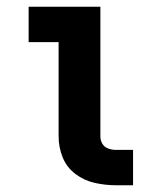

<svg xmlns="http://www.w3.org/2000/svg" viewBox="-20 -550 472 570"><path d="M324 0H375V-105H324Q313 -105 301.5 -109Q290 -113 284 -123Q278 -133 278 -145V-530H65V-425H154V-145Q154 -113 166 -83Q178 -53 204 -33.5Q230 -14 261.5 -7Q293 0 324 0Z"/></svg>

Font: Iosevka Sparkle
Style: Bold
Weight: 700
Designer: Belleve Invis
Foundry: Belleve Invis
Version: Version 4.5.0; ttfautohint (v1.8.3)